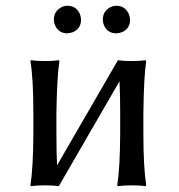

<svg xmlns="http://www.w3.org/2000/svg" viewBox="-20 -640 617 663"><path d="M95.2 -250Q95.2 -369.1 85 -429.2L86.9 -432.1Q105 -429.2 134.8 -429.2Q164.6 -429.2 183.1 -432.1L185.1 -429.2Q176.8 -375 174.8 -250V-179.2Q174.8 -107.4 177.2 -69.3L387.2 -432.1Q405.3 -429.2 435.1 -429.2Q464.8 -429.2 482.9 -432.1L484.9 -429.2Q476.6 -375 475.1 -250V-179.2Q475.1 -63 484.9 0L482.9 2.9Q464.8 0 435.1 0Q405.3 0 387.2 2.9L384.8 0Q394.5 -61 395 -179.2V-250Q395 -320.3 392.6 -359.4L183.1 2.9Q165 0 134.8 0Q105 0 86.9 2.9L85 0Q94.7 -61 95.2 -179.2ZM166 -571.8Q166 -602.1 193.4 -615.7Q203.1 -620.1 212.9 -620.1Q242.7 -620.1 255.9 -591.8Q259.8 -581.5 259.8 -571.8Q259.8 -541 231.4 -528.8Q222.2 -525.4 212.9 -524.9Q182.1 -524.9 169.9 -553.2Q166 -562.5 166 -571.8ZM335 -571.8Q335 -602.1 362.3 -615.7Q372.1 -620.1 381.8 -620.1Q411.6 -620.1 424.8 -591.8Q428.7 -581.5 429.2 -571.8Q429.2 -541 400.9 -528.8Q391.6 -525.4 381.8 -524.9Q351.1 -524.9 338.9 -553.2Q335 -562.5 335 -571.8Z"/></svg>

Font: Linux Biolinum O
Style: Regular
Weight: 400
Designer: Philipp H. Poll
Foundry: Philipp H. Poll
Version: Version 1.0.4